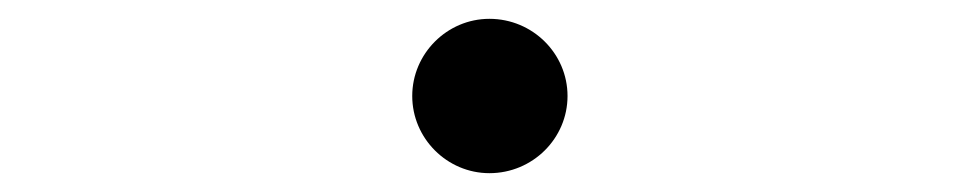

<svg xmlns="http://www.w3.org/2000/svg" viewBox="-20 -482 1040 204"><path d="M500 -298C546 -298 583 -335 583 -380C583 -425 546 -462 500 -462C455 -462 418 -425 418 -380C418 -335 455 -298 500 -298Z"/></svg>

Font: Shippori Mincho OTF
Style: Regular
Weight: 400
Designer: FONTDASU
Foundry: FONTDASU / Google Inc. / but / Adobe
Version: Version 3.300;hotconv 1.0.109;makeotfexe 2.5.65596